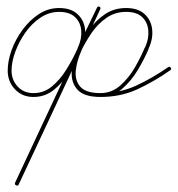

<svg xmlns="http://www.w3.org/2000/svg" viewBox="-20 -291 553 598"><path d="M225 -136Q220 -138 223 -144Q235 -170 233 -195.5Q231 -221 214 -237.5Q197 -254 164 -254Q133 -254 106 -236Q79 -218 59 -189.5Q39 -161 27.5 -129.5Q16 -98 16 -71Q16 -42 35 -21.5Q54 -1 84 -1Q117 -1 142 -22Q167 -43 185.5 -72.5Q204 -102 216 -128Q232 -163 248.5 -197.5Q265 -232 282 -267Q284 -272 290 -270Q295 -267 292 -262Q229 -126 165.5 10.5Q102 147 38 284Q36 289 30 286Q25 284 27 278Q76 175 124.5 71Q173 -33 222 -137Q222 -137 222 -137Q222 -137 222 -137Q222 -137 222 -137Q222 -137 222 -137Q236 -167 257 -197Q278 -227 306.5 -246.5Q335 -266 373 -266Q410 -266 430.5 -247Q451 -228 454 -198.5Q457 -169 442 -138Q442 -138 442 -139Q443 -139 443 -139Q430 -108 409.5 -73.5Q389 -39 360 -14Q331 11 293 11Q243 11 222.5 -11Q202 -33 204 -67.5Q206 -102 224 -140Q226 -145 232 -142Q237 -140 234 -134Q219 -102 215.5 -71.5Q212 -41 229.5 -21Q247 -1 293 -1Q354 -1 404.5 -24.5Q455 -48 504 -82Q508 -85 512 -80Q515 -76 510 -72Q460 -37 408 -13Q356 11 293 11Q242 11 221.5 -11.5Q201 -34 203.5 -68.5Q206 -103 224 -140Q226 -145 232 -142Q237 -140 234 -134Q219 -101 216 -70.5Q213 -40 230.5 -20.5Q248 -1 293 -1Q328 -1 355 -25Q382 -49 401 -82.5Q420 -116 431 -143Q431 -143 432 -143Q432 -144 432 -144Q444 -170 442 -195.5Q440 -221 423 -237.5Q406 -254 373 -254Q338 -254 311 -235Q284 -216 265 -188Q246 -160 232 -131Q232 -131 232 -131Q232 -131 232 -131Q232 -131 232 -131Q232 -131 232 -131Q184 -28 135.5 76Q87 180 38 284Q36 289 30 286Q25 284 27 278Q91 142 154.5 5.5Q218 -131 282 -267Q284 -272 290 -270Q295 -267 292 -262Q276 -227 259.5 -192Q243 -157 227 -123Q213 -94 193.5 -63Q174 -32 147 -10.5Q120 11 84 11Q49 11 26.5 -13Q4 -37 4 -71Q4 -101 16 -134.5Q28 -168 50 -198Q72 -228 101 -247Q130 -266 164 -266Q201 -266 221.5 -247Q242 -228 245 -198.5Q248 -169 233 -138Q231 -133 225 -136Z"/></svg>

Font: FRB American Cursive Guidelines Arrows Thin
Style: Italic
Weight: 100
Italic angle: -25°
Version: Version 2.0;Modular Font Editor K font №1